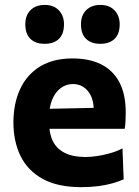

<svg xmlns="http://www.w3.org/2000/svg" viewBox="-20 -751 567 784"><path d="M311.6 13.2Q215 13.2 153.8 -20.8Q92.7 -54.8 63.7 -114.3Q34.8 -173.9 34.8 -251Q34.8 -327.8 62 -386.8Q89.1 -445.8 142.9 -479.1Q196.7 -512.4 276.5 -512.4Q344.6 -512.4 393.1 -488.2Q441.6 -464.1 467.5 -415.1Q493.4 -366.1 493.4 -291.5Q493.4 -271.4 492.5 -255.8Q491.6 -240.3 489.1 -225L360.8 -273.4Q361.8 -280.1 362.3 -287.1Q362.8 -294.2 362.8 -300.2Q362.8 -350.3 339.1 -379Q315.4 -407.8 277.8 -407.8Q249.6 -407.8 227.7 -391.2Q205.7 -374.7 193.2 -344.5Q180.6 -314.3 180.6 -273V-248.7Q180.6 -204.8 196.3 -173.8Q212.1 -142.9 245.1 -126.4Q278.1 -109.9 329.4 -109.9Q349.3 -109.9 375.5 -113.6Q401.8 -117.4 429.1 -125.1Q456.5 -132.9 480.1 -145L485 -18.9Q465.7 -10 439.8 -2.6Q413.8 4.7 381.5 9Q349.2 13.2 311.6 13.2ZM92.6 -225V-304.9L402 -311.4L489.1 -286.8V-225ZM389.2 -572.1Q352.8 -572.1 331.7 -592.1Q310.7 -612 310.7 -652.2Q310.7 -688.2 332 -709.5Q353.3 -730.9 390.2 -730.9Q427 -730.9 447.8 -708.6Q468.7 -686.3 468.7 -652.2Q468.7 -612 447.7 -592.1Q426.8 -572.1 389.2 -572.1ZM161.9 -572.1Q125.4 -572.1 104.4 -592.1Q83.4 -612 83.4 -652.2Q83.4 -688.2 104.7 -709.5Q125.9 -730.9 162.9 -730.9Q199.7 -730.9 220.5 -708.6Q241.3 -686.3 241.3 -652.2Q241.3 -612 220.4 -592.1Q199.5 -572.1 161.9 -572.1Z"/></svg>

Font: Commissioner Thin
Style: Regular
Weight: 100
Designer: Kostas Bartsokas
Foundry: Kostas Bartsokas
Version: Version 1.001;gftools[0.9.23]